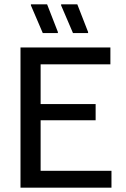

<svg xmlns="http://www.w3.org/2000/svg" viewBox="-20 -870 582 890"><path d="M248.3 -716.7V-721.7L198.3 -850H123.3V-845L178.3 -716.7ZM388.3 -716.7V-721.7L338.3 -850H263.3V-845L318.3 -716.7ZM496.7 0V-78.3H168.3V-312.5H423.3V-387.5H168.3V-571.7H491.7V-650H75V0Z"/></svg>

Font: Familjen Grotesk
Style: Regular
Weight: 400
Designer: Anders Wikstroem, Jonas Baeckman, Matilda Gysing, Kristian Moeller
Foundry: Familjen STHLM AB
Version: Version 2.000